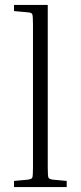

<svg xmlns="http://www.w3.org/2000/svg" viewBox="-20 -760 328 780"><path d="M37 -715V-740H174V-79Q174 -44 177 -38Q180 -32 196 -30L251 -25V0H37V-25L92 -30Q108 -32 111 -38Q114 -44 114 -79V-661Q114 -696 111 -702.5Q108 -709 92 -710Z"/></svg>

Font: Inria Serif Light
Style: Regular
Weight: 300
Designer: Black Foundry Team
Foundry: Black Foundry
Version: Version 1.000; ttfautohint (v1.8.3)